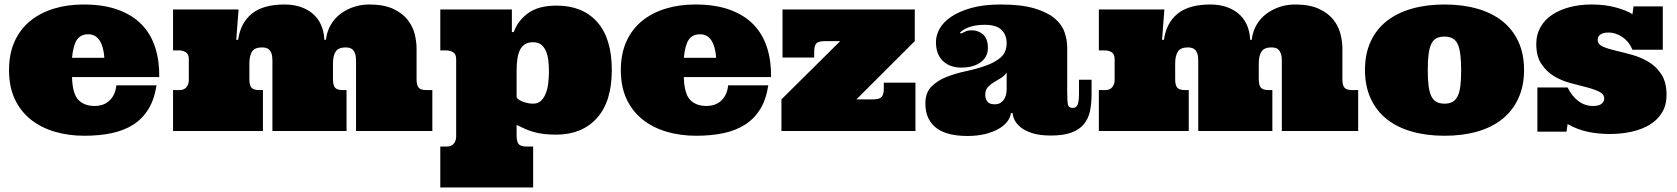

<svg xmlns="http://www.w3.org/2000/svg" viewBox="-20 -580 7424 850"><path d="M298.8 -238.8Q300.8 -166 326.4 -138.4Q352.1 -110.8 399.9 -110.8Q416 -110.8 431.4 -115.5Q446.8 -120.1 460 -130.6Q473.1 -141.1 482.7 -158.4Q492.2 -175.8 495.1 -202.1H672.9Q663.1 -139.2 637 -96.7Q610.8 -54.2 569.8 -28.1Q528.8 -2 474.4 9.5Q419.9 21 353 21Q284.2 21 223.6 3.4Q163.1 -14.2 117.4 -50Q71.8 -85.9 45.9 -140.4Q20 -194.8 20 -270Q20 -341.8 44.4 -396Q68.8 -450.2 113 -486.6Q157.2 -522.9 217.5 -541.5Q277.8 -560.1 350.1 -560.1Q439 -560.1 502.9 -536.6Q566.9 -513.2 607.4 -471.2Q647.9 -429.2 667 -370.1Q686 -311 685.1 -238.8ZM371.1 -428.2Q336.9 -428.2 320.6 -404.1Q304.2 -379.9 298.8 -324.2H441.9Q439 -372.1 421.4 -400.1Q403.8 -428.2 371.1 -428.2Z M1454.1 -229Q1454.1 -203.1 1463.1 -192.1Q1472.2 -181.2 1498 -181.2H1514.2V0H1186V-312Q1186 -331.1 1182.1 -342.5Q1178.2 -354 1171.6 -360.1Q1165 -366.2 1156.5 -368.2Q1147.9 -370.1 1140.1 -370.1Q1107.9 -370.1 1095.9 -351.6Q1084 -333 1084 -298.8V-229Q1084 -203.1 1093 -192.1Q1102.1 -181.2 1127.9 -181.2H1144V0H746.1V-181.2H774.9Q794.9 -181.2 805.4 -194.1Q815.9 -207 815.9 -225.1V-317.9Q815.9 -340.8 802.5 -348.9Q789.1 -356.9 772 -356.9H746.1V-538.1H1036.1L1025.9 -403.8H1034.2Q1044.9 -479 1095 -519.5Q1145 -560.1 1240.2 -560.1Q1275.9 -560.1 1306.9 -550.5Q1337.9 -541 1362.1 -521.5Q1386.2 -502 1400.1 -472.4Q1414.1 -442.9 1416 -403.8H1422.9Q1427.2 -440.9 1444.6 -470.5Q1461.9 -500 1488.5 -519.5Q1515.1 -539.1 1547.1 -549.6Q1579.1 -560.1 1614.3 -560.1Q1679.2 -560.1 1720.2 -541Q1761.2 -522 1784.2 -492.9Q1807.1 -463.9 1815.7 -429.9Q1824.2 -396 1824.2 -366.2V-229Q1824.2 -203.1 1833.3 -192.1Q1842.3 -181.2 1868.2 -181.2H1894V0H1556.2V-312Q1556.2 -331.1 1552 -342.5Q1547.9 -354 1541.5 -360.1Q1535.2 -366.2 1526.6 -368.2Q1518.1 -370.1 1510.3 -370.1Q1478 -370.1 1466.1 -351.6Q1454.1 -333 1454.1 -298.8Z M2441.4 16.1Q2410.2 16.1 2385.7 12.9Q2361.3 9.8 2341.3 3.9Q2321.3 -2 2303.2 -10Q2285.2 -18.1 2267.1 -26.9V21Q2267.1 46.9 2276.1 57.9Q2285.2 68.8 2311.5 68.8H2340.3V250H1929.2V68.8H1958.5Q1978.5 68.8 1989 55.9Q1999.5 43 1999.5 24.9V-317.9Q1999.5 -340.8 1985.8 -348.9Q1972.2 -356.9 1955.1 -356.9H1929.2V-538.1H2246.1V-438H2254.4Q2272.5 -488.8 2318.4 -522Q2364.3 -555.2 2444.3 -555.2Q2559.1 -555.2 2623.8 -482.7Q2688.5 -410.2 2688.5 -270Q2688.5 -129.9 2622.3 -56.9Q2556.2 16.1 2441.4 16.1ZM2410.2 -265.1Q2410.2 -291 2407.2 -314.5Q2404.3 -337.9 2396.2 -355.5Q2388.2 -373 2374.8 -383.1Q2361.3 -393.1 2339.4 -393.1Q2317.4 -393.1 2303.2 -383.5Q2289.1 -374 2281.2 -357.4Q2273.4 -340.8 2270.3 -317.9Q2267.1 -294.9 2267.1 -269V-148.9Q2275.4 -136.2 2297.9 -128.7Q2320.3 -121.1 2339.4 -121.1Q2361.3 -121.1 2374.8 -133.5Q2388.2 -146 2396.2 -166.5Q2404.3 -187 2407.2 -212.9Q2410.2 -238.8 2410.2 -265.1Z M3007.3 -238.8Q3009.3 -166 3034.9 -138.4Q3060.5 -110.8 3108.4 -110.8Q3124.5 -110.8 3139.9 -115.5Q3155.3 -120.1 3168.5 -130.6Q3181.6 -141.1 3191.2 -158.4Q3200.7 -175.8 3203.6 -202.1H3381.3Q3371.6 -139.2 3345.5 -96.7Q3319.3 -54.2 3278.3 -28.1Q3237.3 -2 3182.9 9.5Q3128.4 21 3061.5 21Q2992.7 21 2932.1 3.4Q2871.6 -14.2 2825.9 -50Q2780.3 -85.9 2754.4 -140.4Q2728.5 -194.8 2728.5 -270Q2728.5 -341.8 2752.9 -396Q2777.3 -450.2 2821.5 -486.6Q2865.7 -522.9 2926 -541.5Q2986.3 -560.1 3058.6 -560.1Q3147.5 -560.1 3211.4 -536.6Q3275.4 -513.2 3315.9 -471.2Q3356.4 -429.2 3375.5 -370.1Q3394.5 -311 3393.6 -238.8ZM3079.6 -428.2Q3045.4 -428.2 3029.1 -404.1Q3012.7 -379.9 3007.3 -324.2H3150.4Q3147.5 -372.1 3129.9 -400.1Q3112.3 -428.2 3079.6 -428.2Z M3844.7 -140.1Q3873.5 -140.1 3883.1 -151.1Q3892.6 -162.1 3892.6 -186V-213.9H4032.7V0H3439.5V-140.1L3699.7 -397.9H3632.3Q3603.5 -397.9 3594 -387.9Q3584.5 -377.9 3584.5 -350.1V-325.2H3444.3V-538.1H4029.8V-397.9L3771.5 -140.1Z M4338.4 -470.2Q4313.5 -470.2 4295.7 -466.6Q4277.8 -462.9 4265.1 -458Q4252.4 -453.1 4244.1 -447Q4235.8 -440.9 4229.5 -436L4234.4 -431.2Q4243.7 -436 4254.6 -440.9Q4265.6 -445.8 4282.7 -445.8Q4311.5 -445.8 4332.5 -427Q4353.5 -408.2 4353.5 -367.2Q4353.5 -328.1 4321.5 -304.4Q4289.6 -280.8 4235.8 -280.8Q4184.6 -280.8 4154.1 -310.3Q4123.5 -339.8 4123.5 -394Q4123.5 -423.8 4140.1 -453.4Q4156.7 -482.9 4191.7 -506.3Q4226.6 -529.8 4280.5 -544.9Q4334.5 -560.1 4410.6 -560.1Q4501.5 -560.1 4559.1 -543Q4616.7 -525.9 4648.7 -499Q4680.7 -472.2 4692.6 -438Q4704.6 -403.8 4704.6 -369.1V-178.2Q4704.6 -133.8 4707.5 -117.9Q4710.4 -102.1 4729.5 -102.1Q4744.6 -102.1 4750.7 -116.5Q4756.8 -130.9 4756.8 -166V-227.1H4812.5V-165Q4812.5 -121.1 4805.2 -87.2Q4797.9 -53.2 4777.3 -29.1Q4756.8 -4.9 4721.7 7.6Q4686.5 20 4631.8 20Q4582.5 20 4550 9.5Q4517.6 -1 4498.5 -16.6Q4479.5 -32.2 4471.4 -49.1Q4463.4 -65.9 4463.4 -79.1H4455.6Q4452.6 -59.1 4438.7 -41Q4424.8 -22.9 4400.1 -9Q4375.5 4.9 4341.1 13.4Q4306.6 22 4262.7 22Q4220.7 22 4186.3 13.9Q4151.9 5.9 4127.7 -11.5Q4103.5 -28.8 4090.1 -56.4Q4076.7 -84 4076.7 -122.1Q4076.7 -168.9 4103 -196Q4129.4 -223.1 4169.4 -239Q4209.5 -254.9 4256.6 -264.9Q4303.7 -274.9 4343.8 -289.1Q4383.8 -303.2 4410.2 -325.7Q4436.5 -348.1 4436.5 -389.2Q4436.5 -425.8 4413.6 -448Q4390.6 -470.2 4338.4 -470.2ZM4436.5 -258.8Q4425.8 -243.2 4409.7 -233.6Q4393.6 -224.1 4378.7 -215.1Q4363.8 -206.1 4352.8 -193.6Q4341.8 -181.2 4341.8 -160.2Q4341.8 -144 4350.6 -131.1Q4359.4 -118.2 4384.8 -118.2Q4407.7 -118.2 4422.1 -136Q4436.5 -153.8 4436.5 -186Z M5552.7 -229Q5552.7 -203.1 5561.8 -192.1Q5570.8 -181.2 5596.7 -181.2H5612.8V0H5284.7V-312Q5284.7 -331.1 5280.8 -342.5Q5276.9 -354 5270.3 -360.1Q5263.7 -366.2 5255.1 -368.2Q5246.6 -370.1 5238.8 -370.1Q5206.5 -370.1 5194.6 -351.6Q5182.6 -333 5182.6 -298.8V-229Q5182.6 -203.1 5191.7 -192.1Q5200.7 -181.2 5226.6 -181.2H5242.7V0H4844.7V-181.2H4873.5Q4893.6 -181.2 4904.1 -194.1Q4914.6 -207 4914.6 -225.1V-317.9Q4914.6 -340.8 4901.1 -348.9Q4887.7 -356.9 4870.6 -356.9H4844.7V-538.1H5134.8L5124.5 -403.8H5132.8Q5143.6 -479 5193.6 -519.5Q5243.7 -560.1 5338.9 -560.1Q5374.5 -560.1 5405.5 -550.5Q5436.5 -541 5460.7 -521.5Q5484.9 -502 5498.8 -472.4Q5512.7 -442.9 5514.6 -403.8H5521.5Q5525.9 -440.9 5543.2 -470.5Q5560.5 -500 5587.2 -519.5Q5613.8 -539.1 5645.8 -549.6Q5677.7 -560.1 5712.9 -560.1Q5777.8 -560.1 5818.8 -541Q5859.9 -522 5882.8 -492.9Q5905.8 -463.9 5914.3 -429.9Q5922.9 -396 5922.9 -366.2V-229Q5922.9 -203.1 5931.9 -192.1Q5940.9 -181.2 5966.8 -181.2H5992.7V0H5654.8V-312Q5654.8 -331.1 5650.6 -342.5Q5646.5 -354 5640.1 -360.1Q5633.8 -366.2 5625.2 -368.2Q5616.7 -370.1 5608.9 -370.1Q5576.7 -370.1 5564.7 -351.6Q5552.7 -333 5552.7 -298.8Z M6022.9 -270Q6022.9 -341.8 6047.9 -396Q6072.8 -450.2 6118.9 -486.6Q6165 -522.9 6230 -541.5Q6294.9 -560.1 6375 -560.1Q6455.1 -560.1 6520 -541.5Q6585 -522.9 6630.9 -486.6Q6676.8 -450.2 6701.9 -396Q6727.1 -341.8 6727.1 -270Q6727.1 -199.2 6701.9 -144.5Q6676.8 -89.8 6630.9 -53Q6585 -16.1 6520 2.4Q6455.1 21 6375 21Q6294.9 21 6230 2.4Q6165 -16.1 6118.9 -53Q6072.8 -89.8 6047.9 -144.5Q6022.9 -199.2 6022.9 -270ZM6300.8 -270Q6300.8 -229 6304.4 -200.4Q6308.1 -171.9 6316.4 -154.5Q6324.7 -137.2 6338.9 -129.2Q6353 -121.1 6375 -121.1Q6397 -121.1 6410.9 -129.2Q6424.8 -137.2 6433.3 -154.5Q6441.9 -171.9 6445.3 -200.4Q6448.7 -229 6448.7 -270Q6448.7 -352.1 6433.3 -385Q6418 -418 6375 -418Q6353 -418 6338.9 -410.4Q6324.7 -402.8 6316.4 -385.5Q6308.1 -368.2 6304.4 -339.6Q6300.8 -311 6300.8 -270Z M7341.3 -359.9H7207Q7192.9 -395 7163.1 -415.5Q7133.3 -436 7101.1 -436Q7079.1 -436 7066.2 -428Q7053.2 -419.9 7053.2 -403.8Q7053.2 -383.8 7075.7 -373.8Q7098.1 -363.8 7132.1 -356Q7166 -348.1 7205.6 -337.2Q7245.1 -326.2 7279.1 -305.7Q7313 -285.2 7335.4 -250.5Q7357.9 -215.8 7357.9 -159.2Q7357.9 -115.2 7338.4 -82.5Q7318.8 -49.8 7284.9 -28.8Q7251 -7.8 7205.1 2.7Q7159.2 13.2 7106 13.2Q7054.2 13.2 7008.1 3.2Q6961.9 -6.8 6919.9 -30.8L6915 2.9H6786.1V-192.9H6919.9Q6939 -153.8 6968 -132.3Q6997.1 -110.8 7032.2 -110.8Q7059.1 -110.8 7070.6 -120.8Q7082 -130.9 7082 -143.1Q7082 -163.1 7059.6 -174.1Q7037.1 -185.1 7004.2 -193.6Q6971.2 -202.1 6931.6 -212.6Q6892.1 -223.1 6859.1 -243.2Q6826.2 -263.2 6803.7 -297.1Q6781.2 -331.1 6781.2 -386.2Q6781.2 -425.8 6799.1 -458.5Q6816.9 -491.2 6850.1 -513.7Q6883.3 -536.1 6928.2 -548.1Q6973.1 -560.1 7026.9 -560.1Q7086.9 -560.1 7135 -546.6Q7183.1 -533.2 7207 -517.1L7211.9 -551.8H7341.3Z"/></svg>

Font: Ultra
Style: Regular
Weight: 400
Designer: Astigmatic (AOETI)
Foundry: Astigmatic (AOETI)
Version: Version 1.000